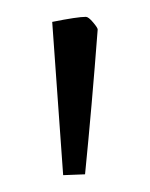

<svg xmlns="http://www.w3.org/2000/svg" viewBox="-20 -701 178 228"><path d="M42 -675Q72 -681 82 -681Q85 -681 90.5 -674.5Q96 -668 96 -666Q89 -574 81 -494L55 -493Z"/></svg>

Font: Grenze ExtraLight
Style: Regular
Weight: 275
Designer: Renata Polastri
Foundry: Omnibus-Type
Version: Version 1.002; ttfautohint (v1.8)